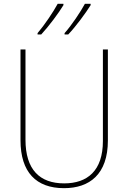

<svg xmlns="http://www.w3.org/2000/svg" viewBox="-20 -972 669 1002"><path d="M453 -945V-952H423C401 -911 353 -839 317 -799V-792H336C377 -835 428 -905 453 -945ZM311 -945V-952H281C259 -911 212 -841 176 -799V-792H195C235 -835 287 -905 311 -945ZM543 -239V-714H517V-236C517 -81 436 -15 315 -15C187 -15 113 -87 113 -243V-714H87V-240C87 -73 169 10 314 10C447 10 543 -62 543 -239Z"/></svg>

Font: Noto Sans Gujarati SemiCondensed Thin
Style: Regular
Weight: 100
Width: 4
Designer: Jelle Bosma - Monotype Design Team, Universal Thirst
Foundry: Monotype Imaging Inc.
Version: Version 2.106